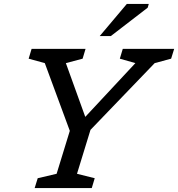

<svg xmlns="http://www.w3.org/2000/svg" viewBox="-20 -955 904 975"><path d="M667.5 -634.5 588.5 -657 603.5 -707H864.5L849 -657L765.5 -634.5L439.5 -295.5L371 -72.5L461 -50L446 0H156L171.5 -50L267.5 -72.5L334.5 -290.5L207.5 -634.5L125.5 -657L140.5 -707H414.5L399.5 -657L314.5 -634.5L413 -361.5ZM486.5 -772 624 -935H735.5L730 -916L543 -772Z"/></svg>

Font: Newsreader 6pt
Style: Italic
Weight: 400
Italic angle: -17°
Designer: Hugues Gentile
Foundry: Production Type
Version: Version 1.003; ttfautohint (v1.8.3)